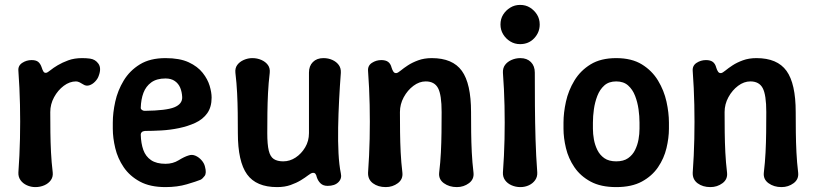

<svg xmlns="http://www.w3.org/2000/svg" viewBox="-20 -750 3330 783"><path d="M124 13Q106 13 89.5 5.5Q73 -2 63.5 -15.5Q54 -29 55 -47Q60 -116 61.5 -185Q63 -254 61.5 -323Q60 -392 55 -461Q53 -482 70.5 -493.5Q88 -505 109 -505Q127 -505 136 -497.5Q145 -490 150 -475Q153 -465 157 -458.5Q161 -452 168 -453Q174 -454 185.5 -463.5Q197 -473 215.5 -484Q234 -495 258.5 -504Q283 -513 315 -513Q324 -513 332 -512.5Q340 -512 347 -511Q369 -508 381.5 -490Q394 -472 383 -442Q379 -429 368 -417.5Q357 -406 344 -402Q331 -398 319 -406Q313 -410 305 -414Q297 -418 290 -418Q264 -418 240 -400Q216 -382 200.5 -353.5Q185 -325 185 -293Q185 -251 185.5 -210Q186 -169 188 -129Q190 -89 195 -47Q197 -29 187.5 -15.5Q178 -2 161 5.5Q144 13 124 13Z M655 13Q592 13 550.5 -9.5Q509 -32 484.5 -68Q460 -104 450 -146Q440 -188 440 -225V-250Q440 -290 450 -335.5Q460 -381 484.5 -421.5Q509 -462 550.5 -487.5Q592 -513 655 -513Q713 -513 749.5 -496Q786 -479 806.5 -453Q827 -427 835 -400Q843 -373 843 -352Q843 -313 825 -288Q807 -263 776.5 -249Q746 -235 710 -227.5Q674 -220 637.5 -218Q601 -216 571 -216Q562 -215 558 -211Q554 -207 554 -201Q555 -165 564.5 -138.5Q574 -112 596 -97Q618 -82 655 -82Q685 -82 708.5 -96.5Q732 -111 749 -116Q763 -121 777 -115Q791 -109 802 -96.5Q813 -84 816 -70Q823 -44 814.5 -32.5Q806 -21 798 -17Q781 -10 742 1.5Q703 13 655 13ZM570 -298Q658 -299 691 -312.5Q724 -326 723 -354Q722 -375 715 -392Q708 -409 693 -419.5Q678 -430 655 -430Q619 -430 597 -414Q575 -398 565 -371.5Q555 -345 554 -310Q554 -305 559 -301.5Q564 -298 570 -298Z M1370 -43Q1375 -22 1360 -7Q1345 8 1316 8Q1298 8 1287.5 -2Q1277 -12 1272 -27Q1270 -37 1266 -41.5Q1262 -46 1255 -45Q1248 -44 1236.5 -35Q1225 -26 1207 -15Q1189 -4 1165 4.5Q1141 13 1110 13Q1025 13 987.5 -39Q950 -91 950 -207Q950 -249 949.5 -289.5Q949 -330 947 -370.5Q945 -411 940 -453Q938 -472 947.5 -485Q957 -498 974 -505.5Q991 -513 1009 -513Q1029 -513 1046 -505.5Q1063 -498 1072.5 -485Q1082 -472 1080 -453Q1075 -411 1073 -370.5Q1071 -330 1070.5 -289.5Q1070 -249 1070 -207Q1070 -161 1076 -136Q1082 -111 1096.5 -101.5Q1111 -92 1135 -92Q1162 -92 1185.5 -107.5Q1209 -123 1224.5 -149Q1240 -175 1240 -207Q1240 -249 1240 -289.5Q1240 -330 1240 -371Q1240 -412 1240 -454Q1240 -481 1256 -497Q1272 -513 1299 -513Q1319 -513 1335.5 -505.5Q1352 -498 1361.5 -485Q1371 -472 1370 -453Q1366 -401 1363 -343.5Q1360 -286 1359 -229.5Q1358 -173 1360.5 -125Q1363 -77 1370 -43Z M1481 -460Q1479 -482 1496.5 -493.5Q1514 -505 1535 -505Q1553 -505 1563 -497.5Q1573 -490 1577 -474Q1580 -464 1584.5 -457.5Q1589 -451 1597 -452Q1603 -453 1614.5 -462.5Q1626 -472 1643.5 -483.5Q1661 -495 1685.5 -504Q1710 -513 1741 -513Q1826 -513 1863.5 -461Q1901 -409 1901 -293Q1901 -251 1901.5 -210Q1902 -169 1904 -128.5Q1906 -88 1911 -46Q1914 -19 1892.5 -3Q1871 13 1843 13Q1812 13 1790 -3Q1768 -19 1771 -46Q1776 -88 1778 -128.5Q1780 -169 1780.5 -210Q1781 -251 1781 -293Q1781 -363 1766.5 -390.5Q1752 -418 1716 -418Q1690 -418 1666 -400Q1642 -382 1626.5 -353.5Q1611 -325 1611 -293Q1611 -251 1611.5 -210Q1612 -169 1614 -128.5Q1616 -88 1621 -46Q1624 -19 1602.5 -3Q1581 13 1553 13Q1522 13 1501 -2.5Q1480 -18 1481 -46Q1486 -115 1487.5 -184Q1489 -253 1487.5 -322.5Q1486 -392 1481 -460Z M2102 13Q2083 13 2066 5.5Q2049 -2 2039.5 -15.5Q2030 -29 2031 -47Q2036 -114 2037.5 -182Q2039 -250 2037.5 -318.5Q2036 -387 2031 -453Q2030 -472 2039.5 -485Q2049 -498 2066 -505.5Q2083 -513 2102 -513Q2129 -513 2145 -497Q2161 -481 2161 -454Q2161 -387 2161.5 -318.5Q2162 -250 2164 -182Q2166 -114 2171 -47Q2172 -29 2162.5 -15.5Q2153 -2 2137 5.5Q2121 13 2102 13ZM2101 -570Q2079 -570 2061 -581Q2043 -592 2032 -610Q2021 -628 2021 -650Q2021 -673 2032 -690.5Q2043 -708 2061 -719Q2079 -730 2101 -730Q2124 -730 2141.5 -719Q2159 -708 2170 -690.5Q2181 -673 2181 -650Q2181 -618 2158.5 -594Q2136 -570 2101 -570Z M2708 -225Q2708 -188 2698 -146Q2688 -104 2663.5 -68Q2639 -32 2597.5 -9.5Q2556 13 2493 13Q2430 13 2388.5 -9.5Q2347 -32 2322.5 -68Q2298 -104 2288 -146Q2278 -188 2278 -225V-250Q2278 -290 2288 -335.5Q2298 -381 2322.5 -421.5Q2347 -462 2388.5 -487.5Q2430 -513 2493 -513Q2556 -513 2597.5 -487.5Q2639 -462 2663.5 -421.5Q2688 -381 2698 -335.5Q2708 -290 2708 -250ZM2588 -250Q2588 -276 2584 -304.5Q2580 -333 2570 -359Q2560 -385 2541.5 -401.5Q2523 -418 2493 -418Q2463 -418 2444.5 -401.5Q2426 -385 2416 -359Q2406 -333 2402 -304.5Q2398 -276 2398 -250V-225Q2398 -204 2402 -181.5Q2406 -159 2416 -138.5Q2426 -118 2444.5 -105Q2463 -92 2493 -92Q2523 -92 2541.5 -105Q2560 -118 2570 -138.5Q2580 -159 2584 -181.5Q2588 -204 2588 -225Z M2805 -460Q2803 -482 2820.5 -493.5Q2838 -505 2859 -505Q2877 -505 2887 -497.5Q2897 -490 2901 -474Q2904 -464 2908.5 -457.5Q2913 -451 2921 -452Q2927 -453 2938.5 -462.5Q2950 -472 2967.5 -483.5Q2985 -495 3009.5 -504Q3034 -513 3065 -513Q3150 -513 3187.5 -461Q3225 -409 3225 -293Q3225 -251 3225.5 -210Q3226 -169 3228 -128.5Q3230 -88 3235 -46Q3238 -19 3216.5 -3Q3195 13 3167 13Q3136 13 3114 -3Q3092 -19 3095 -46Q3100 -88 3102 -128.5Q3104 -169 3104.5 -210Q3105 -251 3105 -293Q3105 -363 3090.5 -390.5Q3076 -418 3040 -418Q3014 -418 2990 -400Q2966 -382 2950.5 -353.5Q2935 -325 2935 -293Q2935 -251 2935.5 -210Q2936 -169 2938 -128.5Q2940 -88 2945 -46Q2948 -19 2926.5 -3Q2905 13 2877 13Q2846 13 2825 -2.5Q2804 -18 2805 -46Q2810 -115 2811.5 -184Q2813 -253 2811.5 -322.5Q2810 -392 2805 -460Z"/></svg>

Font: Winky Sans Medium
Style: Regular
Weight: 500
Designer: Simon Atzbach
Foundry: typofactur
Version: Version 1.205